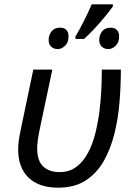

<svg xmlns="http://www.w3.org/2000/svg" viewBox="-20 -858 620 888"><path d="M249 10Q160 10 112 -36.5Q64 -83 64 -166Q64 -186 67 -208.5Q70 -231 79 -273L134 -536H222L167 -276Q158 -234 155 -211.5Q152 -189 152 -171Q152 -114 180 -88Q208 -62 255 -62Q301 -62 333.5 -86.5Q366 -111 387.5 -152Q409 -193 421.5 -244Q434 -295 440.5 -348.5Q447 -402 449 -451Q451 -500 451 -536H539Q539 -465 533 -388.5Q527 -312 509.5 -241Q492 -170 460 -113.5Q428 -57 376.5 -23.5Q325 10 249 10ZM329 -678V-689Q346 -718 367.5 -760Q389 -802 404 -838H502V-828Q480 -797 443.5 -755Q407 -713 369 -678ZM247 -631Q229 -631 217 -642Q205 -653 205 -673Q205 -696 218.5 -713Q232 -730 257 -730Q278 -730 287.5 -719Q297 -708 297 -690Q297 -662 281 -646.5Q265 -631 247 -631ZM481 -631Q463 -631 451 -642Q439 -653 439 -673Q439 -696 452.5 -713Q466 -730 491 -730Q511 -730 521 -719Q531 -708 531 -690Q531 -662 515 -646.5Q499 -631 481 -631Z"/></svg>

Font: Noto IKEA Latin
Style: Italic
Weight: 400
Italic angle: -12°
Designer: Monotype Design Team
Foundry: Monotype Imaging Inc.
Version: Version 1.0